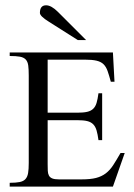

<svg xmlns="http://www.w3.org/2000/svg" viewBox="-20 -694 500 714"><path d="M399.9 0H16.1V-14.2Q39.6 -14.2 53.5 -17.1Q67.4 -20 74.7 -28.1Q82 -36.1 84.5 -50.5Q86.9 -64.9 86.9 -87.9V-413.1Q86.9 -436.5 85 -450.7Q83 -464.8 75.7 -472.7Q68.4 -480.5 54.2 -483.2Q40 -485.8 16.1 -485.8V-499H399.9L405.8 -390.1H392.1Q385.7 -414.1 380.1 -429.9Q374.5 -445.8 365 -455.1Q355.5 -464.4 339.1 -468.3Q322.8 -472.2 294.9 -472.2H157.2V-274.9H267.1Q290 -274.9 304 -278.1Q317.9 -281.2 326.4 -289.3Q335 -297.4 339.1 -311.3Q343.3 -325.2 346.2 -347.2H359.9V-172.9H346.2Q343.3 -194.8 339.1 -209Q335 -223.1 326.7 -231.7Q318.4 -240.2 304.4 -243.7Q290.5 -247.1 267.1 -247.1H157.2V-83Q157.2 -69.3 157.7 -58.8Q158.2 -48.3 161.9 -41.3Q165.5 -34.2 174.3 -30.5Q183.1 -26.9 199.2 -26.9H283.2Q315.9 -26.9 336.9 -32.2Q357.9 -37.6 373.3 -49.3Q388.7 -61 400.9 -79.8Q413.1 -98.6 428.2 -125H443.8ZM269.5 -544.9 161.6 -613.3Q128.4 -633.8 128.4 -646Q128.4 -674.3 151.4 -674.3Q170.9 -674.3 195.3 -649.9L300.3 -544.9Z"/></svg>

Font: Scheherazade Urdu
Style: Regular
Weight: 400
Designer: SIL International
Foundry: SIL International
Version: Version 1.005 (build 117/117)